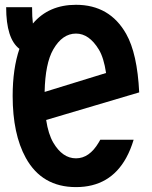

<svg xmlns="http://www.w3.org/2000/svg" viewBox="-20 -762 626 792"><path d="M531.2 -185.5Q519 -144.5 500.5 -110.8Q434.1 9.8 293.5 9.8Q152.8 9.8 86.4 -110.8Q32.2 -209 32.2 -366.2Q32.2 -478.5 60.1 -560.5Q5.4 -602.1 5.4 -732.4H112.3Q112.3 -690.9 115.7 -665Q181.2 -742.2 293.5 -742.2Q432.6 -742.2 500.5 -622.1Q546.4 -541 554.2 -380.9L170.4 -267.1Q179.2 -209 199.7 -173.8Q237.8 -108.9 293.5 -108.9Q348.6 -108.9 387.2 -174.3Q392.1 -182.6 393.6 -185.5ZM164.1 -382.8 417.5 -460.9Q408.2 -523.9 387.7 -557.6Q347.7 -623.5 293.5 -623.5Q237.3 -623.5 199.7 -558.1Q166.5 -500.5 164.1 -382.8Z"/></svg>

Font: Consola Mono
Style: Bold
Weight: 700
Monospace: yes
Designer: Wojciech Kalinowski "wmk69" (wmk69@o2.pl)
Foundry: Wojciech Kalinowski "wmk69" (wmk69@o2.pl)
Version: Version 2.1.0